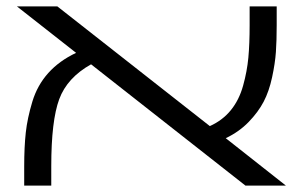

<svg xmlns="http://www.w3.org/2000/svg" viewBox="-20 -583 951 603"><path d="M878 0H751L266 -381Q191 -339 166 -271.5Q141 -204 141 -61V0H56V-60Q56 -122 61 -167Q66 -212 81.5 -263.5Q97 -315 131.5 -353.5Q166 -392 219 -417L33 -563H160L639 -187Q679 -205 705 -237Q731 -269 743.5 -314Q756 -359 760 -402Q764 -445 764 -504V-563H849V-504Q849 -456 846.5 -420Q844 -384 834.5 -340Q825 -296 808 -263.5Q791 -231 761 -200Q731 -169 689 -149Z"/></svg>

Font: FiraGO Book
Style: Regular
Weight: 350
Designer: bBox Type
Foundry: bBox Type GmbH
Version: Version 1.001;PS 001.001;hotconv 1.0.88;makeotf.lib2.5.64775